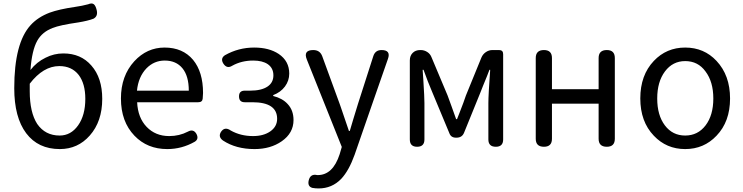

<svg xmlns="http://www.w3.org/2000/svg" viewBox="-20 -824 4170 1078"><path d="M316 13Q194 13 127 -76Q60 -165 60 -329Q60 -583 152 -683Q193 -728 259 -753Q311 -772 400 -785Q442 -791 475 -800Q496 -809 507 -800Q517 -792 523 -767Q531 -733 505 -719Q474 -707 419 -698Q315 -683 276 -667Q217 -645 189 -595Q159 -541 151 -431Q186 -476 236 -500Q283 -524 336 -524Q434 -524 493 -456Q554 -387 554 -269Q554 -142 484 -63Q417 13 316 13ZM315 -63Q378 -63 418.5 -120Q459 -177 459 -269Q459 -354 422 -403Q383 -453 313 -453Q223 -453 147 -354Q147 -333 147 -312Q147 -193 189 -128Q234 -63 315 -63Z M919 13Q807 13 735 -62Q659 -141 659 -271Q659 -398 734 -480Q805 -557 904 -557Q1006 -557 1064 -488Q1120 -420 1120 -302Q1120 -290 1118 -270Q1116 -250 1093 -250H933H750Q754 -163 803.5 -111.5Q853 -60 930 -60Q987 -60 1035 -85Q1066 -102 1083 -72Q1098 -43 1073 -28Q1001 13 919 13ZM749 -315H894H1040Q1040 -397 1004.5 -440.5Q969 -484 905 -484Q845 -484 802 -440Q757 -393 749 -315Z M1409 13Q1305 13 1232 -35Q1203 -56 1221 -84Q1242 -115 1276 -91Q1331 -60 1401 -60Q1459 -60 1497 -86Q1536 -113 1536 -157Q1536 -250 1397 -250H1354Q1322 -250 1322 -283Q1322 -315 1354 -315H1384Q1448 -315 1482 -338Q1515 -360 1515 -401Q1515 -442 1483 -464Q1453 -484 1402 -484Q1336 -484 1284 -455Q1254 -436 1234 -467Q1216 -496 1243 -514Q1319 -557 1407 -557Q1491 -557 1545 -521Q1604 -481 1604 -411Q1604 -371 1580 -338.5Q1556 -306 1514 -290V-285Q1566 -272 1595 -240Q1628 -205 1628 -150Q1628 -77 1562 -31Q1499 13 1409 13Z M1769 234Q1751 234 1734 231Q1706 223 1713 190Q1722 150 1761 159Q1763 159 1764 159Q1849 159 1887 42L1899 1L1703 -489Q1681 -543 1739 -543Q1776 -543 1789 -509L1887 -241Q1889 -234 1894 -221Q1924 -131 1939 -89H1944Q1950 -110 1963 -153Q1981 -213 1990 -241L2076 -509Q2087 -543 2122 -543Q2176 -543 2158 -493L2073 -249L1971 45Q1939 134 1896 180Q1844 234 1769 234Z M2322 0Q2281 0 2281 -41V-485Q2281 -511 2297 -527Q2313 -543 2339 -543H2342Q2362 -543 2379 -532Q2396 -521 2403 -502L2493 -288Q2501 -266 2516 -225Q2533 -178 2541 -155H2546Q2550 -166 2559 -188Q2585 -254 2596 -288L2683 -501Q2691 -520 2708 -531.5Q2725 -543 2745 -543H2752H2782Q2805 -543 2805 -520V-41Q2805 0 2764 0Q2722 0 2722 -41V-245Q2722 -292 2732 -429Q2732 -431 2732 -432H2728Q2717 -402 2692 -342Q2682 -316 2677 -304L2586 -80Q2575 -51 2543 -51H2540Q2512 -51 2503 -76L2408 -304Q2381 -367 2358 -432H2353Q2354 -414 2357 -372Q2363 -278 2363 -245V-41Q2363 0 2322 0Z M3034 0Q2988 0 2988 -45V-498Q2988 -543 3034 -543Q3079 -543 3079 -498V-323H3341V-498Q3341 -543 3387 -543Q3432 -543 3432 -498V-45Q3432 0 3387 0Q3341 0 3341 -45V-242H3210H3079V-45Q3079 0 3034 0Z M3827 13Q3722 13 3651 -62Q3575 -141 3575 -271.5Q3575 -402 3651 -482Q3722 -557 3827 -557Q3933 -557 4003 -482Q4079 -401 4079 -271Q4079 -141 4003 -62Q3932 13 3827 13ZM3827 -63Q3898 -63 3941.5 -120Q3985 -177 3985 -271Q3985 -365 3941 -423Q3899 -481 3827 -481Q3757 -481 3713.5 -423Q3670 -365 3670 -271Q3670 -177 3713 -120Q3756 -63 3827 -63Z"/></svg>

Font: GenSenRounded TW R
Style: Regular
Weight: 400
Version: Version 1.501;PS 1;hotconv 16.6.51;makeotf.lib2.5.65220